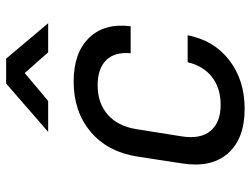

<svg xmlns="http://www.w3.org/2000/svg" viewBox="-118 -708 835 640"><g transform="rotate(-90 300.0 -387.5)"><path d="M258 10Q158 10 109 -46Q60 -102 76 -200L99 -350Q115 -448 182 -504Q249 -560 349 -560Q444 -560 494 -509Q544 -458 533 -370H443Q448 -423 420 -451.5Q392 -480 336 -480Q277 -480 238.5 -446.5Q200 -413 190 -351L166 -200Q156 -138 184 -104Q212 -70 271 -70Q327 -70 364 -99Q401 -128 413 -180H503Q486 -92 419.5 -41Q353 10 258 10ZM181 -645 342 -785H425L543 -645H446L377 -723L284 -645Z"/></g></svg>

Font: NKDuy Mono
Style: Italic
Weight: 400
Italic angle: -9°
Monospace: yes
Designer: NKDuy
Foundry: NKDuy
Version: Version 2.251; ttfautohint (v1.8.4.7-5d5b)